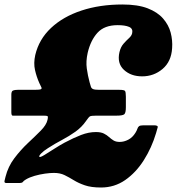

<svg xmlns="http://www.w3.org/2000/svg" viewBox="-52 -795 787 855"><path d="M-27.5 -7.5Q-16 -53.5 12 -90.5Q40 -127.5 72.2 -157.8Q104.5 -188 129.5 -213.2Q154.5 -238.5 159.5 -261Q163 -276.5 159.2 -278.2Q155.5 -280 140.5 -280H24.5Q10.5 -280 4.5 -280Q-1.5 -280 -1.5 -295.5V-373.5Q-1.5 -388.5 5.8 -391.8Q13 -395 27 -395H102Q125 -395 130.2 -397.8Q135.5 -400.5 131.8 -407.2Q128 -414 123 -425.5Q110.5 -453.5 103.8 -483.5Q97 -513.5 105 -550Q121.5 -620 175.2 -670.5Q229 -721 310.8 -748Q392.5 -775 493 -775Q561.5 -775 605.5 -758Q649.5 -741 674.2 -712.5Q699 -684 708 -649.8Q717 -615.5 714.5 -581Q711 -521 672 -488Q633 -455 581 -455Q531 -455 499.8 -484Q468.5 -513 480 -563Q485.5 -586 498 -600.2Q510.5 -614.5 522.2 -625Q534 -635.5 536.5 -647Q541 -667.5 523 -675.2Q505 -683 472 -683Q413 -683 382.2 -649.2Q351.5 -615.5 338.5 -560Q330 -522 334.5 -490Q339 -458 347 -428.5Q350.5 -415.5 353 -408.2Q355.5 -401 363.2 -398Q371 -395 391 -395H479Q500.5 -395 504.5 -390.2Q508.5 -385.5 508.5 -364.5V-317.5Q508.5 -291.5 501 -285.8Q493.5 -280 466.5 -280H377.5Q354 -280 348.5 -276.8Q343 -273.5 332 -257.5Q312.5 -229 284.5 -209Q256.5 -189 224.8 -172.2Q193 -155.5 162 -135.5Q142 -123 131 -111.5Q120 -100 123.5 -96.5Q127 -93.5 146 -105Q165 -116.5 190.2 -132.8Q215.5 -149 236 -160Q275.5 -181 309.2 -194Q343 -207 375 -207Q397.5 -207 410.8 -200.2Q424 -193.5 433.2 -185Q442.5 -176.5 453.2 -169.8Q464 -163 481 -163Q500 -163 519 -172.8Q538 -182.5 551 -203.5Q557.5 -214 559.8 -221.5Q562 -229 567.2 -233Q572.5 -237 587.5 -237H633.5Q652.5 -237 650.2 -228Q648 -219 643 -202.5Q623.5 -137 588.5 -81.8Q553.5 -26.5 505.5 6.8Q457.5 40 398 40Q354 40 325.8 30.2Q297.5 20.5 276.5 7.5Q255.5 -5.5 235.5 -15.2Q215.5 -25 188 -25Q171.5 -25 148.2 -21.8Q125 -18.5 102.2 -12Q79.5 -5.5 63.5 4Q52.5 10.5 49.8 15.2Q47 20 32 20H-24Q-34 20 -31.8 10.2Q-29.5 0.5 -27.5 -7.5Z"/></svg>

Font: Besley* Condensed Fatface
Style: Italic
Weight: 900
Width: 3
Italic angle: -13°
Designer: Owen Earl
Foundry: indestructible type*
Version: Version 3.000; ttfautohint (v1.8.3)